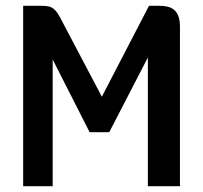

<svg xmlns="http://www.w3.org/2000/svg" viewBox="-20 -640 697 660"><path d="M526.4 -620.1H492.2L330.1 -307.6L185.5 -582Q169.9 -611.3 150.4 -617.2Q138.7 -620.1 122.1 -620.1H59.6V0H161.1V-435.5L288.1 -185.5H355.5L488.3 -442.4V0H598.6V-549.8Q598.6 -607.4 555.7 -617.2Q543 -620.1 526.4 -620.1Z"/></svg>

Font: Gemunu Libre
Style: Bold
Weight: 700
Designer: Pushpananda Ekanayake, Sol Matas, Kosala Senevirathne
Foundry: Mooniak
Version: Version 1.001